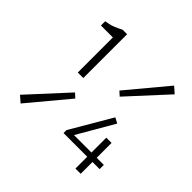

<svg xmlns="http://www.w3.org/2000/svg" viewBox="-166 -786 933 933"><g transform="rotate(45 300.0 -319.5)"><path d="M157 -338V-579H75V-608Q106 -613 125.5 -621Q145 -629 164 -639H195V-338ZM67 -35 35 -63 216 -260 238 -240ZM384 -399 362 -419 533 -624 565 -596ZM479 0V-212H515V0ZM316 -81V-101L440 -313L468 -298L359 -110H564V-81Z"/></g></svg>

Font: Source Code Pro ExtraLight Light
Style: Regular
Weight: 300
Monospace: yes
Version: Version 1.018;hotconv 1.0.116;makeotfexe 2.5.65601